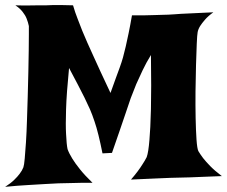

<svg xmlns="http://www.w3.org/2000/svg" viewBox="-65 -721 888 751"><path d="M-4.9 -700.2Q26.4 -699.2 49.8 -699.7Q73.2 -700.2 87.9 -700.2H116.2Q127 -701.2 142.6 -701.2Q156.2 -701.2 175.8 -701.2Q195.3 -701.2 220.7 -700.2Q228.5 -672.9 238.8 -647Q249 -621.1 256.8 -600.6Q266.6 -576.2 276.4 -554.7Q286.1 -533.2 299.8 -502.9Q311.5 -477.5 328.1 -440.9Q344.7 -404.3 367.2 -357.4Q377.9 -387.7 387.2 -413.1Q396.5 -438.5 403.3 -457Q411.1 -478.5 416 -496.1Q420.9 -513.7 426.8 -539.1Q431.6 -560.5 438 -590.8Q444.3 -621.1 451.2 -661.1Q479.5 -661.1 502 -661.1Q524.4 -661.1 541 -662.1Q559.6 -662.1 574.2 -663.1Q589.8 -663.1 616.2 -665Q638.7 -667 676.3 -668.5Q713.9 -669.9 769.5 -672.9Q749 -658.2 736.8 -644Q724.6 -629.9 717.8 -619.1Q710 -606.4 708 -594.7Q706.1 -585 704.6 -549.8Q703.1 -514.6 701.7 -466.3Q700.2 -418 699.7 -363.3Q699.2 -308.6 700.2 -259.8Q701.2 -210.9 703.6 -175.3Q706.1 -139.6 710.9 -129.9Q717.8 -118.2 729.5 -102.5Q740.2 -88.9 757.3 -71.3Q774.4 -53.7 802.7 -32.2Q757.8 -30.3 728 -29.3Q698.2 -28.3 678.7 -27.3Q656.2 -26.4 642.6 -26.4Q627.9 -26.4 602.5 -25.4Q580.1 -24.4 543 -22.9Q505.9 -21.5 447.3 -18.6Q460.9 -34.2 472.7 -49.8Q484.4 -65.4 492.2 -78.1Q502 -92.8 508.8 -106.4Q515.6 -125 519.5 -173.8Q523.4 -215.8 525.4 -294.4Q527.3 -373 525.4 -505.9Q506.8 -475.6 492.7 -445.8Q478.5 -416 467.8 -391.6Q456.1 -363.3 446.3 -336.9Q436.5 -309.6 425.8 -276.4Q416 -248 402.8 -209Q389.6 -169.9 373 -123L335.9 -121.1Q328.1 -160.2 320.3 -191.9Q312.5 -223.6 304.7 -246.1Q295.9 -272.5 287.1 -293Q277.3 -313.5 265.6 -338.9Q254.9 -360.4 239.7 -389.6Q224.6 -418.9 205.1 -455.1Q195.3 -355.5 193.4 -293.5Q191.4 -231.4 193.4 -197.3Q195.3 -156.2 199.2 -137.7Q205.1 -121.1 217.8 -100.6Q228.5 -83 247.6 -59.1Q266.6 -35.2 296.9 -5.9Q275.4 -5.9 252 -5.9Q228.5 -5.9 209 -4.9Q185.5 -3.9 163.1 -3.9Q139.6 -2.9 108.4 -1Q81.1 1 43 2.9Q4.9 4.9 -44.9 9.8Q-23.4 -3.9 -9.8 -17.1Q3.9 -30.3 11.7 -41Q21.5 -53.7 26.4 -66.4Q29.3 -74.2 31.7 -100.6Q34.2 -127 36.6 -165Q39.1 -203.1 40.5 -250Q42 -296.9 43.5 -345.2Q44.9 -393.6 45.9 -439.9Q46.9 -486.3 47.4 -523.9Q47.9 -561.5 47.9 -586.9Q47.9 -612.3 47.9 -619.1Q44.9 -633.8 39.1 -648.4Q34.2 -661.1 23.4 -674.8Q12.7 -688.5 -4.9 -700.2Z"/></svg>

Font: Lakki Reddy
Style: Regular
Weight: 400
Designer: Appaji Ambarisha Darbha
Version: Version 1.0.4; ttfautohint (v1.2.42-39fb)